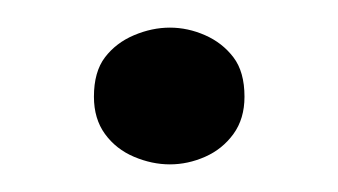

<svg xmlns="http://www.w3.org/2000/svg" viewBox="-20 -104 245 139"><path d="M103 -84Q116 -84 128.5 -78.5Q141 -73 149 -62.5Q157 -52 157 -34Q157 -18 149 -7Q141 4 128.5 9.5Q116 15 103 15Q90 15 77 9.5Q64 4 56 -7Q48 -18 48 -34Q48 -52 56 -62.5Q64 -73 77 -78.5Q90 -84 103 -84Z"/></svg>

Font: Kalnia ExtraLight
Style: Regular
Weight: 250
Designer: Frida Medrano
Foundry: Frida Medrano
Version: Version 1.105